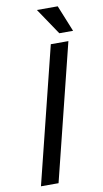

<svg xmlns="http://www.w3.org/2000/svg" viewBox="-99 -943 531 989"><g transform="rotate(-10 167.0 -449.0)"><path d="M32 0 209 -712H301L124 0ZM262 -760 169 -898H278L334 -760Z"/></g></svg>

Font: CST
Style: Italic
Weight: 400
Italic angle: -14°
Version: Version 1.00